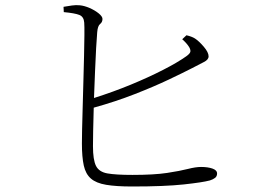

<svg xmlns="http://www.w3.org/2000/svg" viewBox="-20 -732 1040 729"><path d="M671.9 -583 688 -598.1Q708.5 -593.3 720.2 -585.9Q735.8 -575.7 753.9 -554.4Q772 -533.2 772 -518.1Q772 -505.4 754.4 -496.6Q736.8 -487.8 709 -473.1Q676.8 -456.5 620.8 -429.9Q564.9 -403.3 491.9 -374.8Q418.9 -346.2 335.9 -323.2Q334.5 -274.4 333.7 -235.1Q333 -195.8 333 -176.8Q333 -125 344.5 -102.1Q356 -79.1 388.2 -73.5Q420.4 -67.9 482.9 -67.9Q564.5 -67.9 614.3 -75.4Q664.1 -83 693.6 -90.6Q723.1 -98.1 743.2 -98.1Q769 -98.1 786.6 -92Q804.2 -85.9 804.2 -73.2Q804.2 -62.5 796.6 -56.6Q789.1 -50.8 776.9 -46.9Q750 -39.6 677.5 -31.7Q605 -23.9 481.9 -23.9Q420.9 -23.9 383.1 -30.3Q345.2 -36.6 325.2 -54Q305.2 -71.3 298.1 -103.5Q291 -135.7 291 -187Q291 -203.6 291.7 -240Q292.5 -276.4 293.9 -324Q295.4 -371.6 296.6 -422.1Q297.9 -472.7 299.1 -519Q300.3 -565.4 300.5 -599.1Q300.8 -632.8 299.8 -646Q298.3 -668.5 281.2 -675.3Q264.2 -682.1 222.2 -686L221.2 -706.1Q238.3 -709 253.4 -711.2Q268.6 -713.4 283.2 -711.9Q299.8 -710.4 320.1 -701.7Q340.3 -692.9 354.7 -681.2Q369.1 -669.4 369.1 -660.2Q369.1 -647.9 360.1 -640.9Q351.1 -633.8 349.1 -609.9Q347.2 -589.4 345 -549.6Q342.8 -509.8 340.8 -460Q338.9 -410.2 336.9 -359.9Q409.2 -382.8 476.8 -410.6Q544.4 -438.5 599.1 -466.6Q653.8 -494.6 687 -518.1Q700.7 -527.8 702.6 -534.9Q704.6 -542 698.2 -553.2Q693.4 -561 686.5 -568.6Q679.7 -576.2 671.9 -583Z"/></svg>

Font: Source Han Serif CN ExtraLight
Style: Regular
Weight: 250
Designer: Ryoko NISHIZUKA  (kana & ideographs); Frank Grießhammer (Latin, Greek & Cyrillic); Wenlong ZHANG  (bopomofo); Sandoll Co
Foundry: Adobe Systems Incorporated
Version: Version 1.001;PS 1.001;hotconv 16.6.54;makeotf.lib2.5.65590